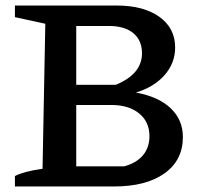

<svg xmlns="http://www.w3.org/2000/svg" viewBox="-20 -675 737 695"><path d="M472 -340Q554 -325 598 -283Q642 -241 642 -179Q642 -95 575.5 -47.5Q509 0 392 0H34V-38Q50 -46 74 -52.5Q98 -59 134 -64L144 -589L34 -613V-655H402Q500 -655 557 -614Q614 -573 614 -503Q614 -447 576 -403.5Q538 -360 472 -340ZM256 -24 206 -73H430Q474 -85 497.5 -113Q521 -141 521 -182Q521 -234 483.5 -264.5Q446 -295 383 -295H244V-368H399Q494 -407 494 -482Q494 -529 462.5 -555Q431 -581 374 -581H206L256 -631Z"/></svg>

Font: Piazzolla 24pt SemiBold
Style: Regular
Weight: 600
Designer: Juan Pablo del Peral
Foundry: Huerta Tipografica
Version: Version 2.005